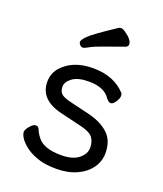

<svg xmlns="http://www.w3.org/2000/svg" viewBox="-137 -809 785 924"><g transform="rotate(20 255.0 -347.5)"><path d="M375 -643.1Q326.2 -625 278.1 -608.4Q230 -591.8 209.5 -579.8Q189 -567.9 180.9 -567.9Q172.9 -567.9 166 -575Q159.2 -582 159.2 -590.6Q159.2 -599.1 179.2 -620.6Q199.2 -642.1 312 -716.8Q315.9 -719.2 324.5 -719.2Q333 -719.2 347.2 -709Q386.2 -682.1 386.2 -659.2Q386.2 -647.9 375 -643.1ZM193.8 -235.8Q77.1 -263.2 77.1 -356Q77.1 -397 103 -428.2Q158.2 -492.2 264.2 -492.2Q370.1 -492.2 430.2 -426.8Q434.1 -422.9 434.1 -410.9Q434.1 -398.9 422.1 -380.9Q410.2 -362.8 398.7 -362.8Q387.2 -362.8 375 -378.9Q345.2 -424.8 266.1 -424.8Q210 -424.8 181.9 -403.8Q153.8 -382.8 153.8 -359.4Q153.8 -335.9 166 -323.5Q178.2 -311 216.8 -301.8L313 -278.8Q379.9 -263.2 418.9 -228Q458 -192.9 458 -127.9Q458 -85.9 433.6 -51.5Q409.2 -17.1 364.5 3.4Q319.8 23.9 260.5 23.9Q201.2 23.9 161.6 9.5Q122.1 -4.9 98.1 -24.4Q74.2 -43.9 63.7 -61Q53.2 -78.1 53.2 -90.1Q53.2 -102.1 69.1 -120.6Q85 -139.2 97.4 -139.2Q109.9 -139.2 115.2 -127.9Q122.1 -108.9 137.2 -89.8Q168 -45.9 259.8 -45.9Q318.8 -45.9 349.4 -70.6Q379.9 -95.2 379.9 -127.2Q379.9 -159.2 363.5 -179.7Q347.2 -200.2 293.9 -211.9Z"/></g></svg>

Font: LXGW WenKai Screen
Style: Regular
Weight: 400
Designer: LXGW / Fontworks Inc.
Foundry: LXGW / Fontworks Inc.
Version: Version 1.510;January 18,2025